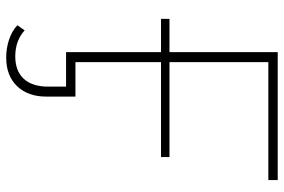

<svg xmlns="http://www.w3.org/2000/svg" viewBox="-172 -568 938 635"><g transform="rotate(90 297.5 -251.0)"><path d="M186 -669V-342H500V-314H186V-31H300V65Q300 126 265.5 162Q231 198 171 198Q140 198 111.5 188.5Q83 179 64 161L81 137Q115 168 167 168Q215 168 241 140Q267 112 267 59V0H153V-314H43V-342H153V-700H576V-669Z"/></g></svg>

Font: Montserrat Alternates ExLight
Style: Regular
Weight: 275
Designer: Julieta Ulanovsky
Foundry: Julieta Ulanovsky
Version: Version 7.200